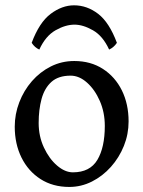

<svg xmlns="http://www.w3.org/2000/svg" viewBox="-20 -703 550 737"><path d="M473.6 -236.8Q473.6 -188 455.6 -143.1Q437.5 -98.1 405.8 -62.5Q374 -26.9 332.8 -6.1Q291.5 14.6 246.1 14.6Q182.6 14.6 135.5 -15.6Q88.4 -45.9 62.5 -98.1Q36.6 -150.4 36.6 -216.8Q36.6 -265.1 54 -310.3Q71.3 -355.5 102.5 -391.4Q133.8 -427.2 175.3 -448Q216.8 -468.8 265.1 -468.8Q328.1 -468.8 375 -438.5Q421.9 -408.2 447.8 -356Q473.6 -303.7 473.6 -236.8ZM382.3 -219.7Q382.3 -271.5 363.3 -315.2Q344.2 -358.9 314.2 -385.7Q284.2 -412.6 251 -412.6Q204.1 -412.6 177.5 -388.7Q150.9 -364.7 139.6 -323.5Q128.4 -282.2 128.4 -231Q128.4 -179.7 148.7 -136.5Q168.9 -93.3 199.2 -67.4Q229.5 -41.5 259.8 -41.5Q325.2 -41.5 353.8 -89.4Q382.3 -137.2 382.3 -219.7ZM101.6 -538.6Q130.9 -617.2 174.6 -649.9Q218.3 -682.6 264.2 -682.6Q314 -682.6 356.7 -649.9Q399.4 -617.2 428.7 -538.6Q417 -521 398.9 -512.7Q375 -564.9 336.9 -586.7Q298.8 -608.4 266.1 -608.4Q231.4 -608.4 193.1 -586.7Q154.8 -564.9 130.9 -512.7Q113.3 -520.5 101.6 -538.6Z"/></svg>

Font: Gentium Book Plus
Style: Regular
Weight: 400
Designer: Victor Gaultney, Annie Olsen, Iska Routamaa, Becca Hirsbrunner
Foundry: SIL International
Version: Version 6.101